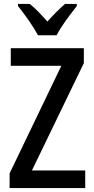

<svg xmlns="http://www.w3.org/2000/svg" viewBox="-20 -960 480 980"><path d="M415 0H29V-75L293 -624H35V-714H408V-638L143 -90H415ZM174 -780Q157 -812 127.5 -854.5Q98 -897 72 -929V-940H132Q153 -923 176 -899.5Q199 -876 222 -850Q247 -878 267 -898Q287 -918 312 -940H372V-929Q356 -909 336.5 -883Q317 -857 298.5 -829.5Q280 -802 269 -780Z"/></svg>

Font: Noto Sans Hebrew Condensed Medium
Style: Regular
Weight: 500
Width: 3
Designer: Monotype Design Team
Foundry: Monotype Imaging Inc.
Version: Version 2.004; ttfautohint (v1.8.4.7-5d5b)